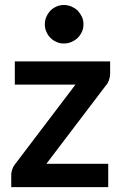

<svg xmlns="http://www.w3.org/2000/svg" viewBox="-20 -764 499 784"><path d="M429.7 -513.2V-461.9Q429.7 -450.2 424.8 -436.5Q420.4 -423.8 413.1 -416L169.4 -95.2H421.9V0H25.9V-51.3Q25.9 -59.1 29.8 -71.8Q33.7 -84 42 -94.2L288.1 -418.5H40.5V-513.2ZM320.8 -664.6Q320.8 -647.5 314.5 -634.3Q307.6 -619.6 297.4 -609.4Q285.6 -598.6 272 -592.8Q257.8 -586.4 240.7 -586.4Q223.6 -586.4 210.4 -592.8Q196.8 -598.6 186 -609.4Q175.3 -620.1 169.4 -634.3Q163.1 -647.5 163.1 -664.6Q163.1 -682.1 169.4 -695.3Q175.3 -709 186 -720.7Q195.8 -730.5 210.4 -737.3Q225.6 -743.7 240.7 -743.7Q255.9 -743.7 272 -737.3Q287.6 -730 297.4 -720.7Q307.6 -709.5 314.5 -695.3Q320.8 -682.1 320.8 -664.6Z"/></svg>

Font: Lato-SemiBold
Style: Bold
Weight: 500
Designer: Lukasz Dziedzic with Adam Twardoch and Botio Nikoltchev
Foundry: tyPoland Lukasz Dziedzic
Version: ""